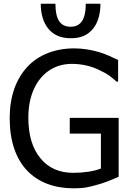

<svg xmlns="http://www.w3.org/2000/svg" viewBox="-20 -1001 707 1035"><path d="M442.4 -981C442.4 -894.5 414.1 -856.9 360.8 -856.9C305.7 -856.9 278.8 -894.5 278.8 -981H199.7C199.7 -925.8 213.4 -879.4 240.2 -846.7C268.6 -812 308.6 -794.9 360.8 -794.9C417.5 -794.9 452.1 -811 481.9 -846.7C507.3 -877.9 521.5 -924.8 521.5 -981ZM377.9 14.2C403.8 14.2 425.8 12.7 444.8 9.3C463.9 5.9 486.3 0.5 512.2 -7.3C540 -15.1 576.2 -28.8 619.6 -48.3V-365.7H356V-280.8H523.9V-92.8C488.3 -77.6 430.7 -69.3 374 -69.3C300.3 -69.3 240.7 -95.7 199.2 -146.5C154.8 -198.7 132.8 -272.5 132.8 -367.2C132.8 -424.8 142.6 -475.6 162.1 -519.5C201.2 -606.9 274.9 -656.7 367.2 -656.7C423.3 -656.7 475.1 -643.6 516.6 -622.6C537.6 -612.8 554.7 -603.5 567.4 -594.7C580.1 -585.4 593.8 -574.2 608.4 -561H616.7V-677.7C601.1 -685.1 583.5 -693.4 564.5 -701.7C545.4 -710 528.3 -715.8 513.7 -720.2C468.8 -733.4 423.8 -740.2 378.9 -740.2C275.9 -740.2 186.5 -704.6 127.4 -640.6C65.4 -573.7 32.2 -480 32.2 -364.3C32.2 -241.7 64.9 -145.5 127 -80.6C187.5 -17.6 273.9 14.2 377.9 14.2Z"/></svg>

Font: SG Kara SemiBold
Style: Regular
Weight: 400
Designer: Damoon Khanjanzadeh
Version: Version 1.000